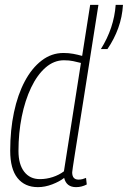

<svg xmlns="http://www.w3.org/2000/svg" viewBox="-20 -760 526 790"><path d="M293 10Q253 10 244 -28Q225 -13 195 -1.5Q165 10 136 10Q82 10 52 -27.5Q22 -65 22 -140Q22 -225 37.5 -298Q53 -371 82 -425.5Q111 -480 151.5 -511Q192 -542 241 -542Q263 -542 281.5 -538.5Q300 -535 318 -530L351 -740H385Q348 -503 324 -352.5Q300 -202 288.5 -129Q277 -56 277 -51Q277 -21 303 -21Q312 -21 319.5 -23Q327 -25 334 -28L337 -1Q316 10 293 10ZM144 -23Q171 -23 197 -31.5Q223 -40 243 -55L313 -501Q297 -505 281 -508.5Q265 -512 243 -512Q202 -512 167.5 -482Q133 -452 108 -399.5Q83 -347 69.5 -280Q56 -213 56 -139Q56 -84 79.5 -53.5Q103 -23 144 -23ZM395 -558Q449 -644 456 -740H486Q483 -690 466.5 -644.5Q450 -599 422 -558Z"/></svg>

Font: Georama SemiCondensed ExtraLight
Style: Italic
Weight: 200
Width: 4
Italic angle: -9°
Designer: Jean-Baptiste Levee
Foundry: Production Type
Version: Version 1.000